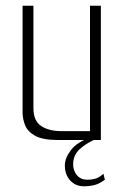

<svg xmlns="http://www.w3.org/2000/svg" viewBox="-20 -490 436 672"><path d="M182 0Q129 0 102.5 -15Q76 -30 67.5 -52.5Q59 -75 59 -97V-470H97V-112Q97 -67 124 -49Q151 -31 196 -31H295V-470H333V0ZM274 162Q244 162 225.5 141.5Q207 121 207 89Q207 63 228.5 35Q250 7 297 -9L320 -5Q283 10 259.5 31.5Q236 53 236 85Q236 108 249.5 123.5Q263 139 285 139Q302 139 315 135Q328 131 342 118L347 139Q328 153 311 157.5Q294 162 274 162Z"/></svg>

Font: Smooch Sans Light
Style: Regular
Weight: 300
Designer: Robert E. Leuschke
Foundry: Robert E. Leuschke
Version: Version 1.010; ttfautohint (v1.8.3)